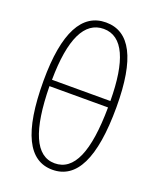

<svg xmlns="http://www.w3.org/2000/svg" viewBox="-144 -858 788 955"><g transform="rotate(20 250.0 -380.0)"><path d="M249 10C376 10 443 -118 443 -392C443 -648 378 -770 251 -770C126 -770 57 -649 57 -391C57 -118 123 10 249 10ZM404 -410H95C97 -627 150 -736 251 -736C354 -736 403 -621 404 -410ZM249 -24C147 -24 97 -144 94 -376H404C402 -139 351 -24 249 -24Z"/></g></svg>

Font: Noto Sans Mono ExtraCondensed ExtraLight
Style: Regular
Weight: 200
Width: 2
Designer: Monotype Design Team
Foundry: Monotype Imaging Inc.
Version: Version 2.014